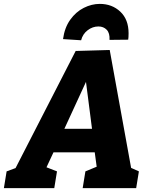

<svg xmlns="http://www.w3.org/2000/svg" viewBox="-57 -967 770 987"><path d="M507 -710 617 -104 657 -86 643 0H368L382 -86L440 -110L430 -184H218L182 -107L236 -86L222 0H-37L-23 -86L23 -103L332 -705ZM416 -305 385 -546 274 -305ZM604 -796Q604 -774 602 -763L506 -762Q508 -797 491.5 -814Q475 -831 449 -831Q419 -831 393.5 -811.5Q368 -792 360 -760L267 -766Q275 -825 304 -865.5Q333 -906 373.5 -926.5Q414 -947 456 -947Q519 -947 561.5 -907Q604 -867 604 -796Z"/></svg>

Font: Bitter Pro ExtraBold
Style: Italic
Weight: 800
Italic angle: -9°
Designer: Sol Matas, and Bitter project Authors
Foundry: Sol Matas
Version: Version 1.010